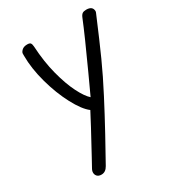

<svg xmlns="http://www.w3.org/2000/svg" viewBox="-185 -617 892 982"><g transform="rotate(-30 261.0 -126.0)"><path d="M91 223Q93 214 96 209L124 158Q213 -5 239 -56Q204 -82 167.5 -151Q131 -220 107.5 -305.5Q84 -391 84 -465V-478Q84 -487 95 -497.5Q106 -508 127 -508Q142 -508 146.5 -501.5Q151 -495 152 -481Q157 -389 177 -312.5Q197 -236 223 -184.5Q249 -133 273 -112L326 -227Q405 -399 440 -485Q446 -500 454 -505.5Q462 -511 477 -511Q514 -511 515 -481Q515 -476 512 -470Q456 -337 419 -255Q382 -173 335 -83Q293 -2 243.5 88.5Q194 179 164 232Q149 259 124 259Q106 259 97.5 248.5Q89 238 91 223Z"/></g></svg>

Font: Mali
Style: Italic
Weight: 400
Italic angle: -10°
Version: Version 1.000; ttfautohint (v1.6)